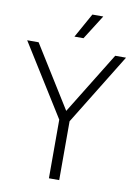

<svg xmlns="http://www.w3.org/2000/svg" viewBox="-115 -1010 764 1075"><g transform="rotate(10 267.0 -472.5)"><path d="M240.5 0V-358.5L253.5 -312.5L-13.5 -740H51.5L281 -371.5H260L487 -740H548.5L285.5 -312.5L299 -358.5V0ZM243.5 -806 321 -945H383L295 -806Z"/></g></svg>

Font: Encode Sans SemiCondensed Light
Style: Regular
Weight: 300
Width: 4
Designer: Multiple Designers
Foundry: Impallari Type
Version: Version 3.002